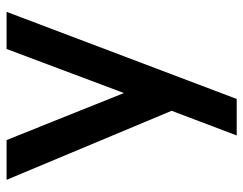

<svg xmlns="http://www.w3.org/2000/svg" viewBox="-98 -442 740 584"><g transform="rotate(-90 272.0 -150.0)"><path d="M138 -500H17L227 2L152 200H263L528 -500H415L281 -143Z"/></g></svg>

Font: Perun Medium
Style: Regular
Weight: 500
Foundry: Copyright (c) Stefan Peev, Context Ltd, 2016
Version: Version 1.089